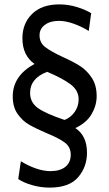

<svg xmlns="http://www.w3.org/2000/svg" viewBox="-20 -770 498 874"><path d="M63 45 75 -36Q107 -16 142.5 -3.5Q178 9 210 9Q253 9 277.5 -10.5Q302 -30 302 -66Q302 -101 275 -121Q248 -141 192 -164Q143 -185 112.5 -202.5Q82 -220 60 -251.5Q38 -283 38 -331Q38 -425 137 -479Q82 -518 82 -596Q82 -663 126 -706.5Q170 -750 250 -750Q291 -750 330 -738Q369 -726 395 -710L384 -629Q352 -649 315.5 -662Q279 -675 248 -675Q209 -675 184.5 -657Q160 -639 160 -609Q160 -576 185.5 -556Q211 -536 265 -511Q314 -489 345 -469Q376 -449 398 -415.5Q420 -382 420 -332Q420 -290 397 -250.5Q374 -211 323 -187Q376 -152 376 -75Q376 -10 335.5 37Q295 84 206 84Q166 84 127 73Q88 62 63 45ZM338 -318Q338 -358 302 -385.5Q266 -413 195 -443Q117 -414 117 -347Q117 -303 153.5 -277.5Q190 -252 274 -224Q302 -235 320 -260.5Q338 -286 338 -318Z"/></svg>

Font: Cabin Condensed Medium
Style: Regular
Weight: 500
Width: 3
Version: Version 2.001